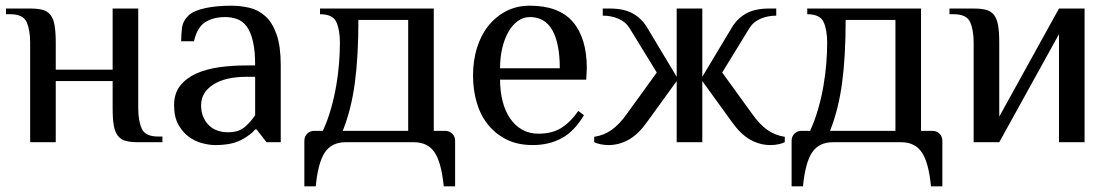

<svg xmlns="http://www.w3.org/2000/svg" viewBox="-20 -500 3905 675"><path d="M376 -215H176V0H86V-350Q86 -395 73.5 -422.5Q61 -450 16 -450H1V-470H86Q112 -470 129.5 -465.5Q147 -461 157.5 -447.5Q168 -434 172 -410.5Q176 -387 176 -350V-255H376V-470H466V-120Q466 -75 478.5 -47.5Q491 -20 536 -20H551V0H466Q440 0 422.5 -4.5Q405 -9 394.5 -22.5Q384 -36 380 -59Q376 -82 376 -120Z M877 -230H847Q772 -230 729.5 -202.5Q687 -175 687 -130Q687 -106 695 -88Q703 -70 716 -58Q729 -46 746 -40.5Q763 -35 782 -35Q819 -35 840.5 -53.5Q862 -72 877 -95ZM917 0 882 -45H877Q862 -26 828 -8Q794 10 737 10Q716 10 691 3.5Q666 -3 644 -19Q622 -35 607 -62Q592 -89 592 -130Q592 -171 613 -198Q634 -225 669 -241Q704 -257 750 -263.5Q796 -270 847 -270H877Q877 -322 869 -355.5Q861 -389 847 -407.5Q833 -426 813.5 -433Q794 -440 772 -440Q730 -440 701.5 -422Q673 -404 662 -355H617Q617 -381 620 -403.5Q623 -426 642 -445Q651 -454 667.5 -461Q684 -468 704 -472Q724 -476 746.5 -478Q769 -480 792 -480Q826 -480 857.5 -472.5Q889 -465 913.5 -442.5Q938 -420 952.5 -378.5Q967 -337 967 -270V0Z M1175 -350Q1175 -395 1162.5 -422.5Q1150 -450 1105 -450V-470H1505V-40H1545Q1560 -40 1570 -30Q1580 -20 1580 -5V155H1540Q1532 72 1508 36Q1484 0 1435 0H1195Q1146 0 1122 36Q1098 72 1090 155H1050V-5Q1050 -20 1060 -30Q1070 -40 1085 -40H1115Q1132 -77 1143.5 -117.5Q1155 -158 1162 -198.5Q1169 -239 1172 -277.5Q1175 -316 1175 -350ZM1415 -40V-430H1240Q1240 -302 1227.5 -208.5Q1215 -115 1185 -40Z M2041 -220H1738Q1738 -179 1747 -144Q1756 -109 1773.5 -83.5Q1791 -58 1816 -44Q1841 -30 1873 -30Q1922 -30 1954.5 -51Q1987 -72 2013 -110L2033 -95Q1999 -38 1954.5 -14Q1910 10 1853 10Q1800 10 1761 -9.5Q1722 -29 1695.5 -62Q1669 -95 1656 -139.5Q1643 -184 1643 -235Q1643 -286 1656.5 -330.5Q1670 -375 1696 -408Q1722 -441 1759 -460.5Q1796 -480 1843 -480Q1945 -480 1994 -423Q2043 -366 2043 -260ZM1948 -260Q1948 -347 1922 -393.5Q1896 -440 1843 -440Q1820 -440 1801 -426.5Q1782 -413 1768 -389Q1754 -365 1746 -332Q1738 -299 1738 -260Z M2359 -470H2449V-230L2554 -405Q2573 -436 2604 -453Q2635 -470 2684 -470H2709V-445Q2679 -445 2653.5 -434Q2628 -423 2614 -400L2519 -245L2624 -100Q2650 -63 2677.5 -43.5Q2705 -24 2739 -19V0Q2731 4 2717.5 7Q2704 10 2689 10Q2651 10 2617.5 -9Q2584 -28 2554 -70L2449 -215V0H2359V-215L2254 -70Q2224 -28 2190.5 -9Q2157 10 2119 10Q2104 10 2090.5 7Q2077 4 2069 0V-19Q2103 -24 2130.5 -43.5Q2158 -63 2184 -100L2289 -245L2194 -400Q2180 -423 2154.5 -434Q2129 -445 2099 -445V-470H2124Q2173 -470 2204 -453Q2235 -436 2254 -405L2359 -230Z M2888 -350Q2888 -395 2875.5 -422.5Q2863 -450 2818 -450V-470H3218V-40H3258Q3273 -40 3283 -30Q3293 -20 3293 -5V155H3253Q3245 72 3221 36Q3197 0 3148 0H2908Q2859 0 2835 36Q2811 72 2803 155H2763V-5Q2763 -20 2773 -30Q2783 -40 2798 -40H2828Q2845 -77 2856.5 -117.5Q2868 -158 2875 -198.5Q2882 -239 2885 -277.5Q2888 -316 2888 -350ZM3128 -40V-430H2953Q2953 -302 2940.5 -208.5Q2928 -115 2898 -40Z M3703 -380 3493 0H3403V-350Q3403 -395 3390.5 -422.5Q3378 -450 3333 -450H3318V-470H3403Q3429 -470 3446.5 -465.5Q3464 -461 3474.5 -447.5Q3485 -434 3489 -410.5Q3493 -387 3493 -350V-90L3703 -470H3793V0H3703Z"/></svg>

Font: Philosopher
Style: Regular
Weight: 400
Designer: Jovanny Lemonad
Foundry: Jovanny Lemonad
Version: Version 1.000